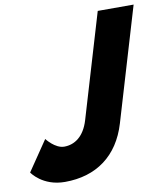

<svg xmlns="http://www.w3.org/2000/svg" viewBox="-103 -901 859 991"><g transform="rotate(-10 326.5 -405.0)"><path d="M664.7 -825H476.7L314.7 -281C290 -198 239.1 -165 185.1 -165C137.1 -165 94.8 -221 94.8 -221L-11.9 -64C-11.9 -64 39.5 15 157.5 15C322.5 15 440.1 -71 488.4 -233Z"/></g></svg>

Font: Hussar
Style: BdOblThree
Weight: 700
Foundry: Cannot Into Space Fonts
Version: Version 2.00